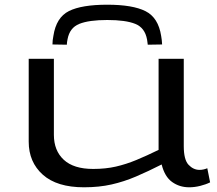

<svg xmlns="http://www.w3.org/2000/svg" viewBox="-20 -786 924 816"><path d="M337 10Q222 10 162 -43.5Q102 -97 102 -184V-536H209V-213Q209 -146 251 -107Q293 -68 376 -68Q429 -68 472.5 -78Q516 -88 559.5 -106Q603 -124 654 -149V-536H761V-165Q761 -107 781.5 -85.5Q802 -64 828 -64Q845 -64 861 -71L873 -11Q855 -2 831 4Q807 10 784 10Q743 10 711.5 -12.5Q680 -35 667 -87Q610 -58 558.5 -36Q507 -14 454 -2Q401 10 337 10ZM436 -766Q544 -766 598.5 -738.5Q653 -711 665 -633Q668 -617 669 -597L608 -596Q607 -602 606.5 -607.5Q606 -613 605 -618Q596 -668 555 -684.5Q514 -701 436 -701Q358 -701 317 -684.5Q276 -668 267 -619Q266 -613 265 -607.5Q264 -602 264 -596L203 -597Q203 -615 207 -634Q219 -712 273 -739Q327 -766 436 -766Z"/></svg>

Font: Georama ExtraExtended
Style: Regular
Weight: 400
Width: 8
Designer: Jean-Baptiste Levee
Foundry: Production Type
Version: Version 1.000